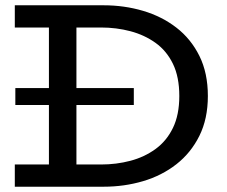

<svg xmlns="http://www.w3.org/2000/svg" viewBox="-20 -706 857 726"><path d="M36 0V-84H362Q420 -84 473 -98Q526 -112 568 -142.5Q610 -173 634 -222.5Q658 -272 658 -343Q658 -415 634 -464.5Q610 -514 568 -544Q526 -574 473 -588Q420 -602 362 -602H36V-686H372Q450 -686 521 -665Q592 -644 647 -601.5Q702 -559 734 -494.5Q766 -430 766 -343Q766 -257 734 -192.5Q702 -128 647 -85Q592 -42 521 -21Q450 0 372 0ZM165 -49V-638H269V-49ZM38 -309V-373H486V-309Z"/></svg>

Font: BioRhyme
Style: Regular
Weight: 400
Designer: Aoife Mooney
Foundry: Aoife Mooney Type
Version: Version 1.600;gftools[0.9.33]